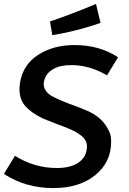

<svg xmlns="http://www.w3.org/2000/svg" viewBox="-50 -946 658 976"><path d="M221 10Q353 10 434 -55.5Q515 -121 515 -226Q515 -261 502 -284Q469 -354 381 -388Q345 -403 312 -415L303 -418Q238 -443 206 -462Q172 -487 172 -519Q176 -571 223 -596Q255 -615 314 -615Q405 -615 494 -563L550 -655Q456 -717 328 -717Q221 -717 143.5 -667Q66 -617 51 -522L49 -494Q49 -439 79.5 -405.5Q110 -372 167 -344L243 -314Q325 -285 351 -265Q392 -239 392 -203Q392 -152 352.5 -122Q313 -92 238 -92Q125 -92 26 -154L-30 -62Q79 10 221 10ZM216 -767Q316 -784 407 -812Q438 -821 461 -830L438 -926Q309 -872 204 -837Z"/></svg>

Font: Brisa Sans Medium
Style: Italic
Weight: 600
Italic angle: -8°
Designer: Dalton Maag Ltd
Foundry: Dalton Maag Ltd
Version: Version 1.101;July 10, 2019;FontCreator 11.5.0.2425 64-bit